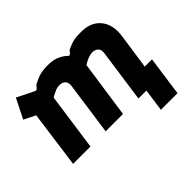

<svg xmlns="http://www.w3.org/2000/svg" viewBox="-135 -761 1143 1143"><g transform="rotate(-45 436.0 -190.0)"><path d="M54 0 103 -360 30 -396 92 -520 199 -467Q210 -462 217 -470L233 -488Q273 -510 302 -516.5Q331 -523 371 -522Q411 -521 439.5 -508Q468 -495 488 -475Q496 -467 505 -478L521 -496Q558 -513 584 -518Q610 -523 647 -522Q727 -521 768.5 -469Q810 -417 797 -328L765 -108H826L791 142H651L671 0H604L651 -333Q655 -360 642 -374.5Q629 -389 604 -389Q573 -389 526 -360L474 0H328L375 -333Q379 -360 366 -374.5Q353 -389 328 -389Q309 -389 291.5 -381.5Q274 -374 251 -361L200 0Z"/></g></svg>

Font: Finlandica
Style: Bold Italic
Weight: 700
Italic angle: -8°
Designer: Niklas Ekholm, Juho Hiilivirta, Jaakko Suomalainen
Foundry: Helsinki Type Studio
Version: Version 1.064; ttfautohint (v1.8.4.7-5d5b)